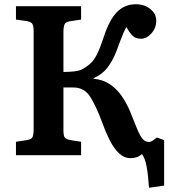

<svg xmlns="http://www.w3.org/2000/svg" viewBox="-20 -729 810 902"><path d="M680 153Q676 91 668.5 52Q661 13 647 -5Q626 14 594 14Q563 14 538.5 -9.5Q514 -33 495 -71Q476 -109 461 -151Q432 -230 404 -274Q376 -318 325 -318H278V-118Q278 -93 283.5 -84Q289 -75 310 -71L361 -63V0H55V-63L107 -71Q128 -74 133 -85.5Q138 -97 138 -122V-582Q138 -606 132.5 -616Q127 -626 105 -630L55 -637V-700H361V-637L308 -629Q288 -626 283 -614Q278 -602 278 -578V-391Q339 -391 363 -402Q386 -414 403.5 -429.5Q421 -445 435.5 -473.5Q450 -502 467 -554Q494 -637 530 -673Q566 -709 618 -709Q659 -709 686.5 -686.5Q714 -664 714 -632Q714 -598 691.5 -572.5Q669 -547 642 -547Q616 -547 601 -563Q586 -579 574 -602Q566 -588 560 -574.5Q554 -561 546 -539.5Q538 -518 524 -481Q508 -442 484.5 -411Q461 -380 420 -362V-359Q464 -355 496.5 -333Q529 -311 552 -277.5Q575 -244 591 -206Q608 -165 620.5 -132.5Q633 -100 646.5 -81Q660 -62 679 -62Q688 -62 697.5 -68.5Q707 -75 717 -83L751 -71V143Z"/></svg>

Font: Literata SemiBold
Style: Regular
Weight: 600
Designer: Latin by Veronika Burian and Jose Scaglione. Greek by Irene Vlachou. Cyrillic by Vera Evstafieva.
Foundry: TypeTogether
Version: Version 3.103; ttfautohint (v1.8.4.7-5d5b);gftools[0.9.29]